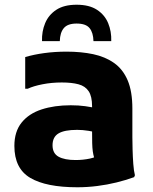

<svg xmlns="http://www.w3.org/2000/svg" viewBox="-20 -780 648 812"><path d="M307 12Q175.3 12 108 -27.7Q40.8 -67.4 40.8 -162.8Q40.8 -223.6 71.4 -261.6Q102 -299.6 155.9 -317.2Q209.8 -334.8 279 -334.8Q312.6 -334.8 340.6 -330.9Q368.7 -327 393.6 -320.8V-218Q379.2 -222.8 354.2 -226.8Q329.3 -230.8 306.2 -230.8Q252.5 -230.8 227.4 -215.7Q202.2 -200.7 202.2 -165.6Q202.2 -131.4 227.6 -117.3Q253 -103.2 299.8 -103.2Q331.4 -103.2 360.3 -109.4Q389.3 -115.5 409.4 -132.1L388.6 -83.4Q382.4 -99.1 378.4 -112.3Q374.5 -125.4 372.4 -139.9Q370.4 -154.4 369.9 -174.8Q369.4 -195.2 369.4 -226.4V-330.8Q369.4 -372.4 355 -394.1Q340.7 -415.8 312.1 -423.5Q283.6 -431.2 241.4 -431.2Q198.2 -431.2 159.8 -423.6Q121.4 -416.1 97.4 -404.8H86.6V-538.6Q122.6 -549.4 167.4 -555.5Q212.3 -561.6 261.8 -561.6Q323 -561.6 373.9 -550.9Q424.8 -540.1 462.2 -513.8Q499.6 -487.5 519.7 -440.7Q539.8 -393.9 539.8 -320.8V-200Q539.8 -178.6 540.7 -147.6Q541.5 -116.7 543.7 -86.8Q545.9 -56.8 550.6 -38.8L547.2 -30.8Q512.1 -18.1 472.8 -8.4Q433.5 1.3 391.6 6.6Q349.6 12 307 12ZM304.1 -760Q357.5 -760 390.3 -738.5Q423 -717.1 437.5 -681.9Q451.9 -646.8 450.5 -606H375.3Q374.4 -642 358.7 -661.2Q343 -680.4 304.1 -680.4Q266.2 -680.4 250 -661.2Q233.8 -642 232.9 -606H157.7Q156.3 -646.8 170.9 -681.9Q185.5 -717.1 218.1 -738.5Q250.7 -760 304.1 -760Z"/></svg>

Font: Kufam
Style: Regular
Weight: 400
Designer: Wael Morcos, Artur Schmal
Foundry: Original Type
Version: Version 1.301; ttfautohint (v1.8.3)